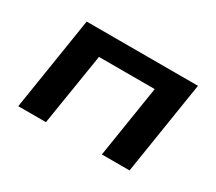

<svg xmlns="http://www.w3.org/2000/svg" viewBox="-98 -698 1008 895"><g transform="rotate(30 406.0 -250.5)"><path d="M67 0 146 -501H745L666 0H517L578 -387H278L216 0Z"/></g></svg>

Font: Nunito Sans 7pt Expanded
Style: Bold Italic
Weight: 700
Width: 7
Italic angle: -9°
Designer: Vernon Adams
Foundry: Vernon Adams
Version: Version 3.101;gftools[0.9.27]